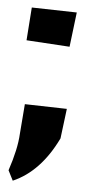

<svg xmlns="http://www.w3.org/2000/svg" viewBox="-46 -446 286 626"><g transform="rotate(5 97.0 -133.0)"><path d="M37.6 -101.1 175.3 -97.7 163.1 0Q108.9 112.3 20 150.9L3.4 118.2Q27.3 46.9 29.8 -2.9ZM32.7 -417 180.2 -413.6 166.5 -300.3 24.9 -309.1Z"/></g></svg>

Font: Lapsus Pro (theguybrush.com)
Style: Bold
Weight: 700
Designer: Jose Roses
Version: Version 1.00 February 9, 2018, initial release